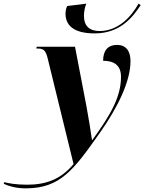

<svg xmlns="http://www.w3.org/2000/svg" viewBox="-183 -792 791 1052"><path d="M336 -609C476 -609 544 -698 588 -764L576 -772C536 -699 463 -622 363 -622C309 -622 277 -648 277 -705C277 -729 282 -753 290 -772L185 -759C179 -746 176 -732 176 -717C176 -659 213 -609 336 -609ZM-42 240C149 240 222 137 366 -67C463 -205 532 -347 532 -457C532 -512 508 -546 458 -546C410 -546 382 -517 382 -459C440 -459 480 -436 480 -371C480 -259 420 -159 323 -25H321C315 -68 301 -156 291 -208L228 -536H18L16 -526H26C57 -526 68 -513 78 -473L220 107C148 193 66 220 -35 220C-96 220 -139 212 -159 206L-163 215C-135 228 -94 240 -42 240Z"/></svg>

Font: Noto Serif Display
Style: Bold Italic
Weight: 700
Italic angle: -12°
Designer: Monotype Design Team
Foundry: Monotype Imaging Inc.
Version: Version 2.009